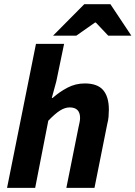

<svg xmlns="http://www.w3.org/2000/svg" viewBox="-20 -914 659 934"><path d="M14.3 0 155 -700.6H291.8L253.9 -518.2L232 -437.6H236Q269.2 -467 308.4 -487.6Q347.6 -508.1 392.3 -508.1Q454.3 -508.1 481.9 -475.6Q509.6 -443.1 509.6 -380.6Q509.6 -364.2 508.1 -346.4Q506.6 -328.5 501.6 -310L439.6 0H302.8L361.5 -292.8Q364.9 -308.4 367.2 -319.3Q369.5 -330.3 369.5 -340.3Q369.5 -365.9 356.7 -378.7Q344 -391.5 319.1 -391.5Q295.9 -391.5 271.5 -376Q247.1 -360.4 214.9 -326.7L151.1 0ZM238.2 -740.6 390 -893.6H517.1L618.9 -740.6H506.5L446.1 -804.3H442.1L351.3 -740.6Z"/></svg>

Font: Source Sans 3 VF
Style: Italic
Weight: 200
Italic angle: -11°
Designer: Paul D. Hunt
Foundry: Adobe Systems Incorporated
Version: Version 3.042;hotconv 1.0.118;makeotfexe 2.5.65603